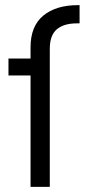

<svg xmlns="http://www.w3.org/2000/svg" viewBox="-20 -728 330 748"><path d="M99 0V-434H13V-500H99V-544Q99 -626 148.5 -667Q198 -708 284 -708H290V-637H280Q228 -637 201 -613.5Q174 -590 174 -538V0Z"/></svg>

Font: Questrial
Style: Regular
Weight: 400
Designer: Joe Prince, Laura Meseguer
Foundry: Joe Prince, Laura Meseguer
Version: Version 2.000; ttfautohint (v1.8.3)